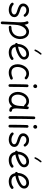

<svg xmlns="http://www.w3.org/2000/svg" viewBox="2026 -2934 1156 5249"><g transform="rotate(90 2604.5 -310.0)"><path d="M429.7 -390.1Q420.4 -379.4 406.5 -378.9Q392.6 -378.4 379.9 -387.7Q362.8 -417.5 329.8 -435.1Q296.9 -452.6 257.3 -452.6Q211.9 -452.6 180.9 -427.2Q149.9 -401.9 149.9 -367.2Q149.9 -341.3 168.5 -324.5Q187 -307.6 215.1 -296.6Q243.2 -285.6 272.9 -276.9Q300.8 -268.6 331.5 -257.1Q362.3 -245.6 389.2 -228.5Q416 -211.4 432.6 -185.3Q449.2 -159.2 449.2 -121.6Q449.2 -78.1 422.9 -43.9Q396.5 -9.8 351.6 9.8Q306.6 29.3 250.5 29.3Q191.4 29.3 138.7 8.5Q85.9 -12.2 60.1 -48.8Q51.3 -61.5 54.4 -76.2Q57.6 -90.8 69.8 -99.1Q82 -107.4 93.8 -104.2Q105.5 -101.1 113.3 -94.7Q132.8 -72.3 174.3 -58.1Q215.8 -43.9 257.8 -43.9Q308.6 -43.9 342.3 -65.7Q376 -87.4 376 -120.1Q376 -145 357.9 -160.9Q339.8 -176.8 312.3 -187.5Q284.7 -198.2 255.9 -206.5Q227.5 -215.3 196.3 -226.8Q165 -238.3 137.7 -256.1Q110.4 -273.9 93.5 -301Q76.7 -328.1 76.7 -367.2Q76.7 -411.1 101.8 -447Q127 -482.9 168.7 -504.4Q210.4 -525.9 259.8 -525.9Q317.4 -525.9 360.1 -503.4Q402.8 -481 427.7 -440.4Q439 -430.2 439.2 -415.5Q439.5 -400.9 429.7 -390.1Z M686 -7.3Q686 -22.9 697 -33.4Q708 -43.9 723.1 -43.9Q795.9 -43.9 844.5 -65.7Q893.1 -87.4 921.9 -122.6Q950.7 -157.7 962.9 -198.5Q975.1 -239.3 975.1 -277.3Q975.1 -339.8 956.5 -378.2Q938 -416.5 909.7 -434.3Q881.3 -452.1 851.1 -452.1Q821.8 -452.1 789.6 -433.6Q757.3 -415 728.8 -376.7Q700.2 -338.4 680.9 -279.8Q661.6 -221.2 658.2 -140.6Q658.2 -137.7 657.7 -134.8Q657.2 -126.5 656.7 -121.6L641.1 213.4Q640.6 228.5 629.4 238.5Q618.2 248.5 602.5 248Q587.4 247.1 577.4 235.8Q567.4 224.6 567.9 209.5L583.5 -125.5Q586.4 -173.3 588.4 -215.3Q590.3 -257.3 590.3 -294.4Q590.3 -345.2 584 -388.9Q577.6 -432.6 564.9 -458Q558.6 -471.7 563.5 -486.1Q568.4 -500.5 582 -506.8Q595.7 -513.7 610.4 -509Q625 -504.4 631.3 -490.7Q640.6 -471.2 647 -449Q653.3 -426.8 657.2 -402.8Q693.8 -460.9 744.1 -493.2Q794.4 -525.4 851.1 -525.4Q906.7 -525.4 951.4 -494.9Q996.1 -464.4 1022.2 -408.7Q1048.3 -353 1048.3 -277.3Q1048.3 -228.5 1031.2 -175Q1014.2 -121.6 976.1 -75.2Q938 -28.8 875.7 0.2Q813.5 29.3 723.1 29.3Q708 29.3 697 18.6Q686 7.8 686 -7.3Z M1608.4 -36.6Q1565.4 2 1514.2 15.6Q1462.9 29.3 1412.1 29.3Q1330.6 29.3 1269 -12Q1207.5 -53.2 1189 -144.5Q1175.3 -145 1165.5 -154.8Q1155.8 -164.6 1154.8 -178.2Q1153.8 -191.9 1161.9 -202.6Q1169.9 -213.4 1182.6 -216.3Q1183.1 -273.4 1202.6 -328.6Q1222.2 -383.8 1258.3 -428.2Q1294.4 -472.7 1345 -499Q1395.5 -525.4 1457.5 -525.4Q1493.2 -525.4 1528.1 -510.5Q1563 -495.6 1586.2 -466.1Q1609.4 -436.5 1609.4 -393.1Q1609.4 -354.5 1591.6 -324.7Q1573.7 -294.9 1549.8 -274.7Q1525.9 -254.4 1507.8 -243.7Q1392.1 -174.8 1262.7 -152.8Q1276.4 -95.7 1315.2 -69.8Q1354 -43.9 1412.1 -43.9Q1455.6 -43.9 1493.4 -54.9Q1531.2 -65.9 1558.6 -91.3Q1569.8 -101.1 1585.2 -100.6Q1600.6 -100.1 1610.8 -88.9Q1620.6 -77.6 1620.1 -62.3Q1619.6 -46.9 1608.4 -36.6ZM1455.6 -452.1Q1400.9 -452.1 1356.2 -420.7Q1311.5 -389.2 1284.4 -337.6Q1257.3 -286.1 1255.9 -225.6Q1313 -235.4 1366.7 -254.6Q1420.4 -273.9 1467.8 -302.2Q1498 -319.8 1518.1 -340.6Q1538.1 -361.3 1538.1 -387.7Q1538.1 -417.5 1513.9 -434.8Q1489.7 -452.1 1455.6 -452.1ZM1467.3 -863.3Q1474.1 -857.9 1475.1 -848.9Q1476.1 -839.8 1470.7 -833Q1443.4 -798.8 1419.4 -764.4Q1395.5 -730 1375 -685.1Q1371.6 -677.2 1363 -673.8Q1354.5 -670.4 1346.2 -673.8Q1338.4 -677.7 1335.2 -686.3Q1332 -694.8 1335.4 -702.6Q1357.4 -751.5 1383.3 -788.6Q1409.2 -825.7 1436.5 -859.9Q1441.9 -866.7 1451.2 -867.7Q1460.4 -868.7 1467.3 -863.3Z M2141.1 -418.9Q2131.3 -407.7 2116 -406.7Q2100.6 -405.8 2089.4 -415Q2068.8 -433.1 2045.4 -442.6Q2022 -452.1 1994.1 -452.1Q1952.6 -452.1 1918.9 -431.2Q1885.3 -410.2 1861.1 -375.2Q1836.9 -340.3 1824 -297.1Q1811 -253.9 1811 -209Q1811 -164.1 1826.2 -126.5Q1841.3 -88.9 1874.8 -66.4Q1908.2 -43.9 1961.9 -43.9Q2002.4 -43.9 2040 -54.2Q2077.6 -64.5 2109.9 -80.6Q2124 -85.4 2137.7 -78.4Q2151.4 -71.3 2155.8 -57.1Q2160.6 -43 2153.6 -29.5Q2146.5 -16.1 2132.3 -11.2Q2092.8 7.3 2053 18.3Q2013.2 29.3 1967.3 29.3Q1889.6 29.3 1838.4 -3.7Q1787.1 -36.6 1762 -91.6Q1736.8 -146.5 1736.8 -212.4Q1736.8 -270 1754.9 -325.7Q1772.9 -381.3 1806.6 -426.5Q1840.3 -471.7 1887.5 -498.5Q1934.6 -525.4 1992.2 -525.4Q2034.7 -525.4 2071 -511Q2107.4 -496.6 2137.2 -470.7Q2148.4 -460.9 2149.7 -445.6Q2150.9 -430.2 2141.1 -418.9Z M2285.6 -694.8Q2285.6 -714.8 2301.3 -731.4Q2316.9 -748 2340.3 -748Q2366.7 -748 2377.9 -730.2Q2389.2 -712.4 2389.2 -698.2Q2389.2 -679.2 2375.7 -660.4Q2362.3 -641.6 2337.9 -641.6Q2308.6 -641.6 2297.1 -661.4Q2285.6 -681.2 2285.6 -694.8ZM2328.1 -510.7Q2343.3 -510.3 2353.3 -499Q2363.3 -487.8 2362.8 -472.2Q2361.3 -438.5 2360.1 -390.1Q2358.9 -341.8 2358.2 -286.9Q2357.4 -231.9 2356.9 -177.7Q2356.4 -123.5 2356.2 -77.1Q2356 -30.8 2356 0Q2356 15.1 2345.2 25.9Q2334.5 36.6 2318.8 36.6Q2303.7 36.6 2293 25.9Q2282.2 15.1 2282.2 0Q2282.2 -30.8 2282.5 -77.4Q2282.7 -124 2283.2 -178.5Q2283.7 -232.9 2284.7 -288.1Q2285.6 -343.3 2286.9 -392.1Q2288.1 -440.9 2289.6 -476.1Q2290.5 -491.2 2301.8 -501.2Q2313 -511.2 2328.1 -510.7Z M3000 14.6Q2955.1 14.6 2928.5 -6.8Q2901.9 -28.3 2888.7 -62.5Q2858.9 -20.5 2814.9 4.4Q2771 29.3 2712.4 29.3Q2646.5 29.3 2597.9 -2.4Q2549.3 -34.2 2522.2 -88.1Q2495.1 -142.1 2493.2 -207.5Q2491.7 -265.6 2509 -322Q2526.4 -378.4 2559.8 -424.3Q2593.3 -470.2 2641.1 -497.8Q2689 -525.4 2749 -525.4Q2792.5 -525.4 2826.9 -508.1Q2861.3 -490.7 2889.2 -461.4L2891.1 -486.3Q2892.1 -501.5 2903.6 -510.7Q2915 -520 2930.2 -517.6Q2944.8 -515.6 2955.3 -503.4Q2965.8 -491.2 2964.8 -476.6L2948.7 -248.5Q2947.8 -235.4 2946.3 -222.2Q2944.8 -202.6 2944.6 -181.4Q2944.3 -160.2 2945.3 -143.1Q2947.3 -108.9 2959.2 -84Q2971.2 -59.1 3009.8 -56.6Q3019.5 -54.2 3027.8 -46.1Q3036.1 -38.1 3036.6 -22Q3036.6 -6.8 3025.9 3.9Q3015.1 14.6 3000 14.6ZM2712.9 -43.9Q2766.6 -43.9 2800.8 -72.5Q2835 -101.1 2852.8 -149.7Q2870.6 -198.2 2875 -258.3L2884.3 -390.1Q2873.5 -388.2 2862.5 -392.6Q2851.6 -397 2845.2 -406.7Q2828.6 -426.3 2804.7 -439.2Q2780.8 -452.1 2749 -452.1Q2705.1 -452.1 2670.7 -430.7Q2636.2 -409.2 2612.8 -373.5Q2589.4 -337.9 2577.6 -294.4Q2565.9 -251 2567.4 -206.5Q2569.8 -136.7 2606.9 -90.3Q2644 -43.9 2712.9 -43.9Z M3203.6 -695.8Q3218.8 -695.3 3228.8 -684.1Q3238.8 -672.9 3238.3 -657.2Q3235.4 -595.2 3233.6 -512.5Q3231.9 -429.7 3231 -338.6Q3230 -247.6 3229.7 -159.9Q3229.5 -72.3 3229.5 0Q3229.5 15.1 3218.8 25.9Q3208 36.6 3192.4 36.6Q3177.2 36.6 3166.5 25.9Q3155.8 15.1 3155.8 0Q3155.8 -72.3 3156 -160.2Q3156.2 -248 3157.5 -339.4Q3158.7 -430.7 3160.4 -514.2Q3162.1 -597.7 3165 -661.1Q3166 -676.3 3177.2 -686.3Q3188.5 -696.3 3203.6 -695.8Z M3395.5 -694.8Q3395.5 -714.8 3411.1 -731.4Q3426.8 -748 3450.2 -748Q3476.6 -748 3487.8 -730.2Q3499 -712.4 3499 -698.2Q3499 -679.2 3485.6 -660.4Q3472.2 -641.6 3447.8 -641.6Q3418.5 -641.6 3407 -661.4Q3395.5 -681.2 3395.5 -694.8ZM3438 -510.7Q3453.1 -510.3 3463.1 -499Q3473.1 -487.8 3472.7 -472.2Q3471.2 -438.5 3470 -390.1Q3468.8 -341.8 3468 -286.9Q3467.3 -231.9 3466.8 -177.7Q3466.3 -123.5 3466.1 -77.1Q3465.8 -30.8 3465.8 0Q3465.8 15.1 3455.1 25.9Q3444.3 36.6 3428.7 36.6Q3413.6 36.6 3402.8 25.9Q3392.1 15.1 3392.1 0Q3392.1 -30.8 3392.3 -77.4Q3392.6 -124 3393.1 -178.5Q3393.6 -232.9 3394.5 -288.1Q3395.5 -343.3 3396.7 -392.1Q3397.9 -440.9 3399.4 -476.1Q3400.4 -491.2 3411.6 -501.2Q3422.9 -511.2 3438 -510.7Z M3978 -390.1Q3968.8 -379.4 3954.8 -378.9Q3940.9 -378.4 3928.2 -387.7Q3911.1 -417.5 3878.2 -435.1Q3845.2 -452.6 3805.7 -452.6Q3760.3 -452.6 3729.2 -427.2Q3698.2 -401.9 3698.2 -367.2Q3698.2 -341.3 3716.8 -324.5Q3735.4 -307.6 3763.4 -296.6Q3791.5 -285.6 3821.3 -276.9Q3849.1 -268.6 3879.9 -257.1Q3910.6 -245.6 3937.5 -228.5Q3964.4 -211.4 3981 -185.3Q3997.6 -159.2 3997.6 -121.6Q3997.6 -78.1 3971.2 -43.9Q3944.8 -9.8 3899.9 9.8Q3855 29.3 3798.8 29.3Q3739.7 29.3 3687 8.5Q3634.3 -12.2 3608.4 -48.8Q3599.6 -61.5 3602.8 -76.2Q3606 -90.8 3618.2 -99.1Q3630.4 -107.4 3642.1 -104.2Q3653.8 -101.1 3661.6 -94.7Q3681.2 -72.3 3722.7 -58.1Q3764.2 -43.9 3806.2 -43.9Q3856.9 -43.9 3890.6 -65.7Q3924.3 -87.4 3924.3 -120.1Q3924.3 -145 3906.2 -160.9Q3888.2 -176.8 3860.6 -187.5Q3833 -198.2 3804.2 -206.5Q3775.9 -215.3 3744.6 -226.8Q3713.4 -238.3 3686 -256.1Q3658.7 -273.9 3641.8 -301Q3625 -328.1 3625 -367.2Q3625 -411.1 3650.1 -447Q3675.3 -482.9 3717 -504.4Q3758.8 -525.9 3808.1 -525.9Q3865.7 -525.9 3908.4 -503.4Q3951.2 -481 3976.1 -440.4Q3987.3 -430.2 3987.5 -415.5Q3987.8 -400.9 3978 -390.1Z M4552.7 -36.6Q4509.8 2 4458.5 15.6Q4407.2 29.3 4356.4 29.3Q4274.9 29.3 4213.4 -12Q4151.9 -53.2 4133.3 -144.5Q4119.6 -145 4109.9 -154.8Q4100.1 -164.6 4099.1 -178.2Q4098.1 -191.9 4106.2 -202.6Q4114.3 -213.4 4127 -216.3Q4127.4 -273.4 4147 -328.6Q4166.5 -383.8 4202.6 -428.2Q4238.8 -472.7 4289.3 -499Q4339.8 -525.4 4401.9 -525.4Q4437.5 -525.4 4472.4 -510.5Q4507.3 -495.6 4530.5 -466.1Q4553.7 -436.5 4553.7 -393.1Q4553.7 -354.5 4535.9 -324.7Q4518.1 -294.9 4494.1 -274.7Q4470.2 -254.4 4452.1 -243.7Q4336.4 -174.8 4207 -152.8Q4220.7 -95.7 4259.5 -69.8Q4298.3 -43.9 4356.4 -43.9Q4399.9 -43.9 4437.7 -54.9Q4475.6 -65.9 4502.9 -91.3Q4514.2 -101.1 4529.5 -100.6Q4544.9 -100.1 4555.2 -88.9Q4564.9 -77.6 4564.5 -62.3Q4564 -46.9 4552.7 -36.6ZM4399.9 -452.1Q4345.2 -452.1 4300.5 -420.7Q4255.9 -389.2 4228.8 -337.6Q4201.7 -286.1 4200.2 -225.6Q4257.3 -235.4 4311 -254.6Q4364.7 -273.9 4412.1 -302.2Q4442.4 -319.8 4462.4 -340.6Q4482.4 -361.3 4482.4 -387.7Q4482.4 -417.5 4458.3 -434.8Q4434.1 -452.1 4399.9 -452.1ZM4411.6 -863.3Q4418.5 -857.9 4419.4 -848.9Q4420.4 -839.8 4415 -833Q4387.7 -798.8 4363.8 -764.4Q4339.8 -730 4319.3 -685.1Q4315.9 -677.2 4307.4 -673.8Q4298.8 -670.4 4290.5 -673.8Q4282.7 -677.7 4279.5 -686.3Q4276.4 -694.8 4279.8 -702.6Q4301.8 -751.5 4327.6 -788.6Q4353.5 -825.7 4380.9 -859.9Q4386.2 -866.7 4395.5 -867.7Q4404.8 -868.7 4411.6 -863.3Z M5134.3 -36.6Q5091.3 2 5040 15.6Q4988.8 29.3 4938 29.3Q4856.4 29.3 4794.9 -12Q4733.4 -53.2 4714.8 -144.5Q4701.2 -145 4691.4 -154.8Q4681.6 -164.6 4680.7 -178.2Q4679.7 -191.9 4687.7 -202.6Q4695.8 -213.4 4708.5 -216.3Q4709 -273.4 4728.5 -328.6Q4748 -383.8 4784.2 -428.2Q4820.3 -472.7 4870.8 -499Q4921.4 -525.4 4983.4 -525.4Q5019 -525.4 5054 -510.5Q5088.9 -495.6 5112.1 -466.1Q5135.3 -436.5 5135.3 -393.1Q5135.3 -354.5 5117.4 -324.7Q5099.6 -294.9 5075.7 -274.7Q5051.8 -254.4 5033.7 -243.7Q4918 -174.8 4788.6 -152.8Q4802.2 -95.7 4841.1 -69.8Q4879.9 -43.9 4938 -43.9Q4981.4 -43.9 5019.3 -54.9Q5057.1 -65.9 5084.5 -91.3Q5095.7 -101.1 5111.1 -100.6Q5126.5 -100.1 5136.7 -88.9Q5146.5 -77.6 5146 -62.3Q5145.5 -46.9 5134.3 -36.6ZM4981.4 -452.1Q4926.8 -452.1 4882.1 -420.7Q4837.4 -389.2 4810.3 -337.6Q4783.2 -286.1 4781.7 -225.6Q4838.9 -235.4 4892.6 -254.6Q4946.3 -273.9 4993.7 -302.2Q5023.9 -319.8 5043.9 -340.6Q5064 -361.3 5064 -387.7Q5064 -417.5 5039.8 -434.8Q5015.6 -452.1 4981.4 -452.1Z"/></g></svg>

Font: Mikhak Regular
Style: Regular
Weight: 400
Designer: Amin Abedi
Version: Version 3.3